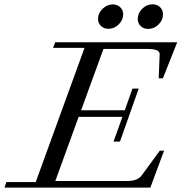

<svg xmlns="http://www.w3.org/2000/svg" viewBox="-60 -856 828 876"><path d="M616.2 -724.1Q595.2 -724.1 581.8 -737.1Q568.4 -750 568.4 -769.5Q568.4 -795.9 588.9 -816.2Q609.4 -836.4 635.7 -836.4Q656.7 -836.4 670.2 -823.5Q683.6 -810.5 683.6 -790.5Q683.6 -764.2 663.1 -744.1Q642.6 -724.1 616.2 -724.1ZM434.6 -724.6Q414.1 -724.6 400.6 -737.5Q387.2 -750.5 387.2 -770Q387.2 -795.9 408 -815.9Q428.7 -835.9 454.6 -835.9Q475.1 -835.9 488.5 -823Q502 -810.1 502 -790.5Q502 -764.2 481.4 -744.4Q460.9 -724.6 434.6 -724.6ZM-39.6 0 -30.8 -25.4H103L325.7 -637.7H182.1L191.9 -663.1H748.5L683.1 -498.5H664.1L668.5 -608.4Q668.9 -621.1 654.5 -627Q640.1 -632.8 607.9 -632.8H412.1L310.1 -353H509.3L544.4 -451.7H572.8L487.3 -210H458L498.5 -322.8H298.8L192.4 -30.3H522Q567.9 -30.3 586.9 -56.2L668.9 -168.5H688.5L626 0Z"/></svg>

Font: Elstob
Style: Italic
Weight: 400
Italic angle: -20°
Designer: Peter S. Baker
Version: Version 1.015